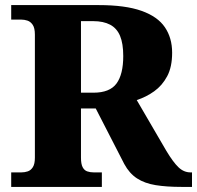

<svg xmlns="http://www.w3.org/2000/svg" viewBox="-20 -734 774 754"><path d="M24 0V-57H64Q77 -57 89 -61Q101 -65 109 -77.5Q117 -90 117 -115V-598Q117 -624 108.5 -636.5Q100 -649 88 -653Q76 -657 64 -657H24V-714H368Q472 -714 535.5 -691.5Q599 -669 627.5 -627Q656 -585 656 -527Q656 -471 636.5 -434.5Q617 -398 585.5 -375.5Q554 -353 517 -341L633 -142Q660 -97 681 -77Q702 -57 728 -57H734V0H693Q634 0 591 -7Q548 -14 518 -33.5Q488 -53 468 -90L356 -308H298V-115Q298 -90 304.5 -77.5Q311 -65 322.5 -61Q334 -57 348 -57H380V0ZM347 -370Q411 -370 437.5 -406Q464 -442 464 -514Q464 -563 451.5 -593Q439 -623 412.5 -637Q386 -651 346 -651H298V-370Z"/></svg>

Font: Noto Serif Thai ExtraBold
Style: Regular
Weight: 800
Version: Version 2.001